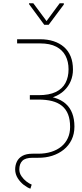

<svg xmlns="http://www.w3.org/2000/svg" viewBox="-20 -946 494 1150"><path d="M82.5 -710.9H220.2Q264.6 -710.9 300.8 -699.2Q336.9 -687.5 363 -664.8Q389.2 -642.1 403.1 -608.2Q417 -574.2 417 -529.3Q417 -492.7 403.6 -460.4Q390.1 -428.2 364 -403.3Q337.9 -378.4 299.8 -364.5Q261.7 -350.6 212.4 -350.6H158.7V-376H210.9Q274.4 -376 314 -395Q353.5 -414.1 372.1 -449Q390.6 -483.9 390.6 -531.2Q390.6 -576.7 372.6 -611.6Q354.5 -646.5 316.9 -666.3Q279.3 -686 220.2 -686H82.5ZM158.7 -372.6H212.4Q266.6 -372.6 306.9 -360.4Q347.2 -348.1 373.5 -324.7Q399.9 -301.3 412.8 -266.8Q425.8 -232.4 425.8 -188Q425.8 -143.6 408.7 -108.6Q391.6 -73.7 361.6 -49.6Q331.5 -25.4 292.2 -12.9Q252.9 -0.5 208 -1H175.3Q131.8 -1 113.8 17.3Q95.7 35.6 95.7 68.8Q95.7 90.3 108.4 109.1Q121.1 127.9 138.4 141.1Q155.8 154.3 169.9 159.7L162.1 184.1Q144.5 178.2 123 161.9Q101.6 145.5 86.4 121.6Q71.3 97.7 70.8 69.3Q70.8 43.5 81.1 22Q91.3 0.5 114.3 -12.5Q137.2 -25.4 174.8 -25.4H208Q251.5 -25.4 286.6 -36.4Q321.8 -47.4 347.2 -68.1Q372.6 -88.9 386.2 -118.7Q399.9 -148.4 399.9 -186Q399.9 -230 387.7 -261Q375.5 -292 351.3 -311.8Q327.1 -331.5 292 -340.6Q256.8 -349.6 210.9 -349.6H158.7ZM179.7 -926.3 258.8 -819.8 337.4 -926.3H362.3V-918.9L271.5 -797.4H245.1L153.8 -921.4V-926.3Z"/></svg>

Font: Roboto Condensed Thin
Style: Regular
Weight: 250
Width: 3
Designer: Christian Robertson
Foundry: Google
Version: Version 3.009; 2024